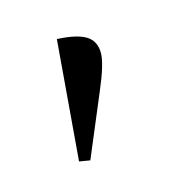

<svg xmlns="http://www.w3.org/2000/svg" viewBox="-40 -710 184 206"><g transform="rotate(-15 52.0 -606.5)"><path d="M27 -541 38 -674Q59.8 -673 69.8 -666.9Q79.8 -660.8 79.8 -647.5Q79.8 -635.5 68 -608L39 -539Z"/></g></svg>

Font: FogtwoNo5
Style: Regular
Weight: 400
Designer: gluk (gluksza@wp.pl)
Foundry: gluk (gluksza@wp.pl)
Version: Version 0.87